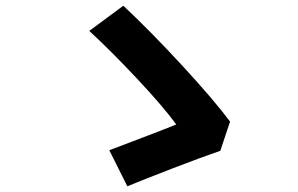

<svg xmlns="http://www.w3.org/2000/svg" viewBox="-20 -686 1040 671"><path d="M750 -159Q683 -136 584.5 -98Q486 -60 425 -35L362 -161Q397 -174 445 -192.5Q493 -211 538 -228Q572 -242 596 -251Q550 -314 459 -411Q368 -508 292 -578L411 -666Q509 -574 619 -454.5Q729 -335 784 -261Z"/></svg>

Font: Source Han Sans CN Bold
Style: Bold
Weight: 700
Designer: Ryoko NISHIZUKA 西塚涼子 (kana & ideographs); Paul D. Hunt (Latin, Greek & Cyrillic); Wenlong ZHANG 张文龙 (bopomofo); Sandoll 
Foundry: Adobe Systems Incorporated
Version: Version 1.00;May 30, 2023;FontCreator 11.5.0.2422 32-bit